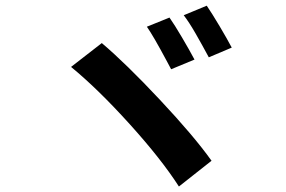

<svg xmlns="http://www.w3.org/2000/svg" viewBox="-20 -737 1017 682"><path d="M670.9 -525.4 587.9 -491 572.3 -520.3Q524.4 -609.9 501.7 -642.1L582 -674.6Q599.9 -649.2 626.2 -604.5Q652.6 -559.8 670.9 -525.4ZM803.2 -567.9 721.7 -533.4Q697 -579.3 674.3 -618.8Q651.6 -658.2 632.6 -682.9L714.4 -716.8Q732.4 -690.4 759.8 -644.4Q787.1 -598.4 803.2 -567.9ZM731.4 -166 615.5 -74.5Q553 -171.9 440.4 -296.4Q327.9 -420.9 232.4 -499.3L341.6 -584Q427 -511.7 547.7 -382.9Q668.5 -254.2 731.4 -166Z"/></svg>

Font: Min Sans VF VF
Style: Regular
Weight: 400
Designer: Jinseong-Kim, NotoSansCJK, Nunito
Foundry: Jinseong-Kim
Version: Version 1.420;Glyphs 3.1.2 (3151)